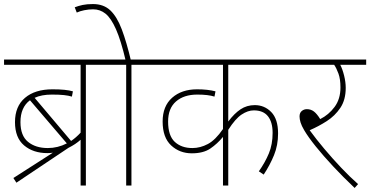

<svg xmlns="http://www.w3.org/2000/svg" viewBox="-20 -916 1828 948"><path d="M46 -37 241 -162Q227 -160 214 -160Q144 -160 99 -198Q54 -236 54 -313Q54 -391 103.5 -433Q153 -475 239 -475Q274 -475 298.5 -472.5Q323 -470 340 -465L335 -439Q319 -444 296 -446.5Q273 -449 236 -449Q185 -449 151 -433L331 -220Q356 -237 378 -261V-596H0V-622H519V-596H404V0H378V-226Q366 -215 351 -205Q336 -195 318 -186L61 -14ZM81 -313Q81 -246 118.5 -215.5Q156 -185 216 -185Q265 -185 310 -208L128 -421Q81 -386 81 -313Z M629 -596V0H603V-596H504V-622H744V-596ZM601 -615Q577 -717 552.5 -772Q528 -827 501 -848.5Q474 -870 440 -870Q418 -870 396 -865.5Q374 -861 359 -854L349 -880Q367 -887 388 -891.5Q409 -896 439 -896Q492 -896 525 -864.5Q558 -833 581.5 -770.5Q605 -708 627 -615Z M1421 -596H1107V-316Q1137 -356 1168 -376.5Q1199 -397 1238 -397Q1286 -397 1319.5 -362.5Q1353 -328 1353 -257Q1353 -199 1333 -150Q1313 -101 1282 -54L1258 -70Q1289 -114 1307.5 -158.5Q1326 -203 1326 -260Q1326 -313 1303 -342Q1280 -371 1233 -371Q1204 -371 1173 -350.5Q1142 -330 1107 -275V0H1081V-240Q1053 -206 1018.5 -182.5Q984 -159 927 -159Q867 -159 825 -198Q783 -237 783 -316Q783 -392 830 -433.5Q877 -475 953 -475Q1006 -475 1044 -465L1039 -439Q1008 -449 954 -449Q888 -449 849 -415Q810 -381 810 -316Q810 -246 843 -215.5Q876 -185 930 -185Q969 -185 1006.5 -205Q1044 -225 1081 -279V-596H729V-622H1421Z M1748 -7 1731 12Q1674 -42 1625 -94.5Q1576 -147 1539 -193Q1502 -239 1482 -273Q1469 -295 1464 -311.5Q1459 -328 1459 -341Q1459 -359 1470 -368Q1481 -377 1495 -377Q1515 -377 1530 -365.5Q1545 -354 1561 -328Q1603 -349 1632 -388Q1661 -427 1661 -484Q1661 -526 1651 -553Q1641 -580 1630 -596H1406V-622H1788V-596H1660Q1671 -575 1679 -543Q1687 -511 1687 -482Q1687 -423 1660.5 -383.5Q1634 -344 1593.5 -318Q1553 -292 1509 -273Q1541 -229 1581 -181.5Q1621 -134 1664 -88.5Q1707 -43 1748 -7Z"/></svg>

Font: Noto Sans Devanagari Thin
Style: Regular
Weight: 100
Designer: Jelle Bosma - Monotype Design Team
Foundry: Monotype Imaging Inc.
Version: Version 2.004; ttfautohint (v1.8.4.7-5d5b)